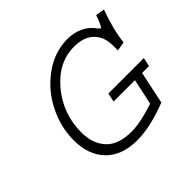

<svg xmlns="http://www.w3.org/2000/svg" viewBox="-140 -737 924 924"><g transform="rotate(-45 322.0 -274.5)"><path d="M373 -241.2H614.3L604.5 -196.3H557.6L522.5 -30.3Q402.3 16.6 312.5 16.6Q209 16.6 152.3 -41.5Q95.7 -99.6 95.7 -199.2Q95.7 -289.1 137.7 -373Q179.7 -457 255.4 -511.7Q331.1 -566.4 420.9 -566.4Q464.8 -566.4 501.5 -547.9Q538.1 -529.3 558.6 -498L568.4 -488.3Q571.3 -488.3 575.2 -494.6Q579.1 -501 583 -509.8Q586.9 -518.6 590.3 -527.3Q593.8 -536.1 595.7 -543L598.6 -549.8L643.6 -542Q606.4 -439.5 598.6 -363.3L551.8 -355.5Q555.7 -419.9 538.1 -454.1Q504.9 -517.6 416 -517.6Q307.6 -517.6 228 -421.9Q148.4 -326.2 148.4 -200.2Q148.4 -124 190.9 -78.1Q233.4 -32.2 322.3 -32.2Q382.8 -32.2 480.5 -64.5L508.8 -196.3H363.3Z"/></g></svg>

Font: Thabit-Oblique
Style: Oblique
Weight: 500
Designer: Regenerated by Nadim Shaikli
Foundry: MAK Alagha
Version: 0.01